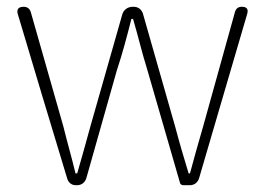

<svg xmlns="http://www.w3.org/2000/svg" viewBox="-20 -547 782 567"><path d="M105 -263 179 -18C183 -7 192 0 204 0H207C221 0 231 -8 235 -21L325 -339C342 -390 355 -440 368 -491H373C388 -440 399 -392 415 -341L511 -9C512 -3 516 0 522 0H537H540C554 0 564 -8 568 -21L710 -506C714 -520 709 -527 694 -527C684 -527 677 -522 674 -512L580 -174C566 -125 553 -81 541 -35H537C523 -81 510 -125 497 -174L402 -507C398 -519 388 -527 375 -527H372C357 -527 345 -518 341 -504L247 -174C234 -125 221 -81 208 -35H203C192 -81 179 -125 167 -174L71 -511C68 -521 61 -527 50 -527C34 -527 28 -519 33 -504Z"/></svg>

Font: GenSenRounded2 TW EL
Style: Regular
Weight: 250
Version: Version 2.100;PS 2.1;hotconv 16.6.51;makeotf.lib2.5.65220 DE